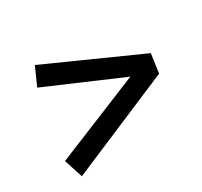

<svg xmlns="http://www.w3.org/2000/svg" viewBox="-99 -699 718 684"><g transform="rotate(-30 260.0 -356.5)"><path d="M79 -496 112 -570 491 -400 480 -322 59 -143 34 -220 386 -364Z"/></g></svg>

Font: Bitter Pro Medium
Style: Italic
Weight: 500
Italic angle: -9°
Designer: Sol Matas, and Bitter project Authors
Foundry: Sol Matas
Version: Version 1.010